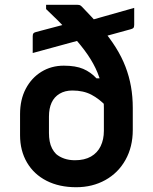

<svg xmlns="http://www.w3.org/2000/svg" viewBox="-20 -773 640 804"><path d="M542 -740Q542 -722 542 -704.5Q542 -687 542 -669Q542 -664 541 -660.5Q540 -657 537.5 -655Q535 -653 529 -651L398 -615Q388 -613 375 -612.5Q362 -612 349.5 -611.5Q337 -611 326 -608L117 -551Q117 -570 117 -587Q117 -604 117 -621Q117 -630 120 -633.5Q123 -637 131 -639L271 -676Q285 -680 298 -681Q311 -682 323 -682Q335 -682 344 -684ZM247 -498Q297 -498 328.5 -484.5Q360 -471 384 -445H426V-327Q396 -359 362.5 -376.5Q329 -394 283 -394Q252 -394 229.5 -380.5Q207 -367 196 -343Q185 -319 185 -285V-216Q185 -198 188 -181.5Q191 -165 198 -151.5Q205 -138 215 -128Q229 -116 249 -109Q269 -102 294 -102Q334 -102 361 -117.5Q388 -133 401.5 -161Q415 -189 415 -225V-321Q415 -369 406.5 -409.5Q398 -450 380 -487.5Q362 -525 333.5 -563Q305 -601 265 -643.5Q225 -686 173 -735V-753Q205 -753 238 -753Q271 -753 303 -753Q308 -753 312.5 -752Q317 -751 323 -745Q369 -698 404.5 -656Q440 -614 465 -574Q490 -534 505.5 -493.5Q521 -453 528.5 -410.5Q536 -368 536 -321V-229Q536 -158 505.5 -103.5Q475 -49 421 -19Q367 11 299 11Q228 11 175 -16Q122 -43 93 -92.5Q64 -142 64 -207V-295Q64 -356 88 -401.5Q112 -447 153.5 -472.5Q195 -498 247 -498Z"/></svg>

Font: Recursive SemiBold
Style: Regular
Weight: 600
Version: Version 1.085